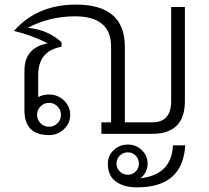

<svg xmlns="http://www.w3.org/2000/svg" viewBox="-20 -580 905 832"><path d="M484.9 128.9Q484.9 148.9 499.3 163.1Q513.7 177.2 533.7 177.2Q553.7 177.2 567.9 163.1Q582 148.9 582 128.9Q582 108.4 567.9 94.2Q553.7 80.1 533.7 80.1Q513.7 80.1 499.3 94.2Q484.9 108.4 484.9 128.9ZM588.9 192.4Q723.6 176.8 729.5 49.8H782.7Q772.5 231.9 573.7 231.9Q517.6 231.9 482.4 207Q447.3 182.1 447.3 128.9Q447.3 94.7 472.7 70.6Q498 46.4 533.7 46.4Q569.3 46.4 594.5 70.6Q619.6 94.7 619.6 128.9Q619.6 167 588.9 192.4ZM140.6 -82.5Q140.6 -61 155.8 -45.9Q170.9 -30.8 192.4 -30.8Q213.9 -30.8 229 -45.9Q244.1 -61 244.1 -82.5Q244.1 -104 229 -119.1Q213.9 -134.3 192.4 -134.3Q170.9 -134.3 155.8 -119.1Q140.6 -104 140.6 -82.5ZM461.4 -49.8V-377.9Q461.4 -509.3 304.7 -509.3Q195.3 -509.3 100.1 -459.5Q186.5 -451.7 246.6 -397V-377.4Q145.5 -359.4 145.5 -254.4V-159.2Q165.5 -170.4 192.4 -170.4Q230.5 -170.4 257.3 -144.5Q284.2 -118.7 284.2 -82.5Q284.2 -46.4 257.3 -20.5Q230.5 5.4 192.4 5.4Q85.9 5.4 85.9 -102.1V-273.9Q85.9 -373.5 187 -392.1Q112.3 -429.7 40.5 -445.8Q139.6 -558.6 304.7 -560.1Q521 -562 521 -377.9V-49.8H639.2Q721.7 -49.8 721.7 -141.6V-549.8H781.2V-141.6Q781.2 0 639.2 0H419.4V-49.8Z"/></svg>

Font: Roboto Web
Style: Light
Weight: 300
Designer: Google
Version: Version 1.200310; 2013